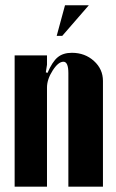

<svg xmlns="http://www.w3.org/2000/svg" viewBox="-20 -704 438 724"><path d="M214.8 -568.8H193.8L225.1 -684.1H314.9ZM159.2 -429.2Q177.2 -471.2 197.5 -488Q217.8 -504.9 251 -504.9Q300.3 -504.9 334.2 -474.1Q368.2 -443.4 368.2 -398.9V0H237.8V-428.2Q237.8 -471.2 219.2 -471.2Q199.7 -471.2 178.5 -438Q157.2 -404.8 157.2 -374V0H35.2V-495.1H157.2V-460L152.8 -431.2Z"/></svg>

Font: Moniqa Black Heading
Style: Regular
Weight: 900
Designer: Rajesh Rajput
Foundry: Rajesh Rajput
Version: Version 1.000